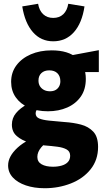

<svg xmlns="http://www.w3.org/2000/svg" viewBox="-20 -709 555 1018"><path d="M217 289Q161 289 117 274Q73 259 48 232Q23 205 23 168Q23 120 73 74Q123 28 224 -5L254 27Q219 48 198.5 72.5Q178 97 178 123Q178 149 200.5 162Q223 175 261 175Q286 175 307 169Q328 163 340 150Q352 137 352 117Q352 94 333.5 83.5Q315 73 284.5 69Q254 65 216 62Q174 58 134.5 46.5Q95 35 69 12.5Q43 -10 43 -48Q43 -83 65 -109.5Q87 -136 124 -156Q161 -176 204 -192L234 -159Q205 -147 187 -136.5Q169 -126 169 -108Q169 -89 187.5 -81Q206 -73 240 -69.5Q274 -66 322 -62Q369 -59 409 -48.5Q449 -38 474.5 -11Q500 16 500 70Q500 139 460.5 188.5Q421 238 356 263.5Q291 289 217 289ZM234 -119Q176 -119 132 -138.5Q88 -158 63.5 -193Q39 -228 39 -275Q39 -325 67 -362.5Q95 -400 143.5 -421Q192 -442 254 -442Q342 -442 388.5 -401Q435 -360 435 -291Q435 -235 408.5 -197Q382 -159 336.5 -139Q291 -119 234 -119ZM245 -225Q263 -225 275 -232Q287 -239 293.5 -251Q300 -263 300 -278Q300 -305 284.5 -320.5Q269 -336 241 -336Q215 -336 199.5 -321.5Q184 -307 184 -282Q184 -264 192 -251.5Q200 -239 213.5 -232Q227 -225 245 -225ZM325 -327 317 -408 504 -443V-327ZM262 -490Q197 -490 154.5 -538.5Q112 -587 98 -675L182 -689Q188 -653 209 -633.5Q230 -614 262 -614Q295 -614 315.5 -633.5Q336 -653 342 -689L428 -675Q415 -587 372 -538.5Q329 -490 262 -490Z"/></svg>

Font: Ysabeau Office Black
Style: Regular
Weight: 900
Designer: Christian Thalmann (Catharsis Fonts)
Version: Version 2.001;gftools[0.9.30]; featfreeze: tnum,lnum,ss02